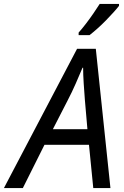

<svg xmlns="http://www.w3.org/2000/svg" viewBox="-74 -964 633 984"><path d="M-54 0 321 -714H417L492 0H404L382 -222H154L43 0ZM197 -302H374L361 -452Q358 -490 355 -536Q352 -582 352 -617H349Q333 -579 314 -535.5Q295 -492 272 -448ZM329 -797Q346 -816 366 -842Q386 -868 404.5 -895Q423 -922 437 -944H536V-934Q526 -921 508 -901Q490 -881 468.5 -859Q447 -837 425 -817.5Q403 -798 385 -784H329Z"/></svg>

Font: Noto Sans Display
Style: Italic
Weight: 400
Italic angle: -12°
Designer: Monotype Design Team
Foundry: Monotype Imaging Inc.
Version: Version 2.003